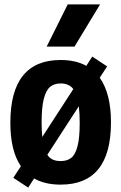

<svg xmlns="http://www.w3.org/2000/svg" viewBox="-20 -828 551 872"><path d="M484 -272Q484 10.5 255.5 10.5Q183.5 10.5 135 -17.5L108 24L40.5 -20.5L75 -73Q27 -142.5 27 -270.5Q27 -555.5 255.5 -555.5Q324 -555.5 372 -529L399 -571L466.5 -526.5L433 -475Q484 -403 484 -272ZM169 -272.5Q169 -234.5 172 -206L313 -423.5Q302.5 -437 288.2 -443Q274 -449 255.5 -449Q227 -449 208.2 -434Q189.5 -419 179.2 -380.2Q169 -341.5 169 -272.5ZM342 -270Q342 -312 338 -345.5L195 -125Q205.5 -109.5 220.2 -103Q235 -96.5 255.5 -96.5Q285 -96.5 303.5 -111Q322 -125.5 332 -163.5Q342 -201.5 342 -270ZM192 -616.5 287.5 -808H434.5L318.5 -616.5Z"/></svg>

Font: Encode Sans Condensed
Style: Bold
Weight: 700
Width: 3
Designer: Multiple Designers
Foundry: Impallari Type
Version: Version 2.000